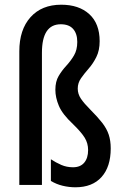

<svg xmlns="http://www.w3.org/2000/svg" viewBox="-20 -785 520 815"><path d="M403 -610Q403 -571 389 -543Q375 -515 356.5 -494Q338 -473 324 -453Q310 -433 310 -409Q310 -386 323.5 -366Q337 -346 364 -319Q395 -288 414 -263.5Q433 -239 441.5 -213.5Q450 -188 450 -155Q450 -77 411 -33.5Q372 10 300 10Q273 10 246 3.5Q219 -3 196 -17V-109Q217 -95 240 -85Q263 -75 290 -75Q321 -75 337.5 -94.5Q354 -114 354 -148Q354 -177 339.5 -200.5Q325 -224 290 -258Q245 -300 230 -335.5Q215 -371 215 -404Q215 -439 229 -462.5Q243 -486 261.5 -506Q280 -526 294 -549.5Q308 -573 308 -607Q308 -642 290.5 -662Q273 -682 238 -682Q158 -682 158 -561V0H62V-567Q62 -659 109.5 -712Q157 -765 240 -765Q315 -765 359 -725Q403 -685 403 -610Z"/></svg>

Font: Noto Sans Lao Looped ExtraCondensed Medium
Style: Regular
Weight: 500
Width: 2
Designer: Mark Frömberg, Ben Mitchell
Foundry: The Fontpad Ltd
Version: Version 1.002; ttfautohint (v1.8.4.7-5d5b)